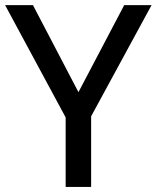

<svg xmlns="http://www.w3.org/2000/svg" viewBox="-20 -734 615 754"><path d="M288.1 -372.1 467.8 -713.9H575.2L337.9 -277.3V0H237.8V-272.9L0 -713.9H109.4Z"/></svg>

Font: Open Sans Medium
Style: Regular
Weight: 500
Designer: Monotype Design Team
Foundry: Monotype Imaging Inc.
Version: Version 3.000